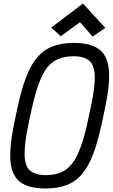

<svg xmlns="http://www.w3.org/2000/svg" viewBox="-20 -1058 641 1092"><path d="M239 14Q143 14 94.5 -23Q46 -60 39.5 -142.5Q33 -225 62 -363L79 -443Q101 -547 128 -618Q155 -689 192 -732Q229 -775 280 -794.5Q331 -814 400 -814Q496 -814 544.5 -777Q593 -740 599.5 -657.5Q606 -575 576 -437L559 -357Q537 -253 510 -182Q483 -111 446.5 -68Q410 -25 359 -5.5Q308 14 239 14ZM241 -62Q307 -62 350 -90Q393 -118 423.5 -184.5Q454 -251 478 -363L495 -443Q520 -557 519 -621Q518 -685 489 -711.5Q460 -738 398 -738Q332 -738 288 -710Q244 -682 214.5 -616Q185 -550 160 -437L143 -357Q119 -243 120 -179Q121 -115 150.5 -88.5Q180 -62 241 -62ZM507 -850 435 -932 326 -852 271 -901 452 -1038 579 -899Z"/></svg>

Font: Victor Mono Thin Medium
Style: Italic
Weight: 500
Italic angle: -12°
Monospace: yes
Version: Version 1.561;gftools[0.9.30]